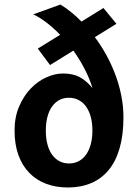

<svg xmlns="http://www.w3.org/2000/svg" viewBox="-20 -811 608 843"><path d="M181.2 -237.8Q181.2 -203.1 188.5 -176.3Q195.8 -149.4 209.2 -131.1Q222.7 -112.8 241.5 -103Q260.3 -93.3 282.7 -93.3Q306.6 -93.3 325.9 -103.5Q345.2 -113.8 358.4 -132.8Q371.6 -151.9 378.7 -178.5Q385.7 -205.1 385.7 -237.8Q385.7 -272 378.2 -298.8Q370.6 -325.7 357.2 -344Q343.8 -362.3 324.7 -372.1Q305.7 -381.8 282.7 -381.8Q258.8 -381.8 240 -371.6Q221.2 -361.3 208 -342.5Q194.8 -323.7 188 -297.1Q181.2 -270.5 181.2 -237.8ZM396.5 -647.9Q423.8 -611.3 446.8 -569.6Q469.7 -527.8 486.6 -482.9Q503.4 -438 512.7 -390.6Q522 -343.3 522 -295.9Q522 -218.8 505.4 -160.9Q488.8 -103 457.3 -64.7Q425.8 -26.4 380.4 -7.1Q335 12.2 277.8 12.2Q226.1 12.2 183.1 -3.9Q140.1 -20 109.1 -51.5Q78.1 -83 61 -129.9Q43.9 -176.8 43.9 -237.8Q43.9 -296.9 64 -343.5Q84 -390.1 115 -422.4Q146 -454.6 183.6 -471.4Q221.2 -488.3 256.3 -488.3Q300.8 -488.3 330.8 -471.9Q360.8 -455.6 386.2 -423.8Q373.5 -465.8 351.8 -507.8Q330.1 -549.8 302.2 -588.9L199.7 -525.4L146 -597.7L244.1 -658.2Q215.8 -687.5 185.8 -710.7Q155.8 -733.9 126 -748L245.1 -791Q268.6 -776.9 292 -758.1Q315.4 -739.3 337.9 -716.3L434.1 -775.9L491.2 -706.5Z"/></svg>

Font: Andika New Basic
Style: Bold
Weight: 700
Designer: Victor Gaultney, Annie Olsen, Pablo Ugerman
Foundry: SIL International
Version: Version 5.500; ttfautohint (v1.8.3)